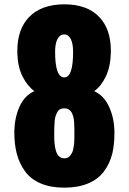

<svg xmlns="http://www.w3.org/2000/svg" viewBox="-20 -842 588 876"><path d="M273.4 -488.8Q313.5 -488.8 313.5 -605.5Q313.5 -643.6 302.7 -664.3Q292 -685.1 273.4 -685.1Q253.4 -685.1 242.4 -664.3Q231.4 -643.6 231.4 -606Q231.4 -488.8 273.4 -488.8ZM273.4 -119.6Q281.7 -119.6 288.8 -122.6Q295.9 -125.5 300.5 -132.1Q305.2 -138.7 308.6 -144.8Q312 -150.9 314 -161.6Q315.9 -172.4 317.1 -179Q318.4 -185.5 318.8 -197.5Q319.3 -209.5 319.3 -213.9Q319.3 -218.3 319.3 -229Q319.8 -243.2 319.3 -257.6Q318.8 -272 318.1 -285.2Q317.4 -298.3 314.2 -309.8Q311 -321.3 306.4 -329.6Q301.8 -337.9 293.2 -342.8Q284.7 -347.7 273.4 -347.7Q262.2 -347.7 254.2 -343.5Q246.1 -339.4 241.2 -329.8Q236.3 -320.3 233.4 -311.8Q230.5 -303.2 229.2 -287.1Q228 -271 227.8 -261.2Q227.5 -251.5 227.5 -232.4Q227.5 -230 227.5 -229Q227.5 -217.3 227.5 -211.2Q227.5 -205.1 228.5 -191.9Q229.5 -178.7 231 -170.7Q232.4 -162.6 235.8 -151.9Q239.3 -141.1 243.9 -134.8Q248.5 -128.4 256.1 -124Q263.7 -119.6 273.4 -119.6ZM273.4 14.2Q211.4 14.2 166.3 -4.9Q121.1 -23.9 95 -59.3Q68.8 -94.7 56.6 -140.6Q45.4 -183.6 45.4 -236.8Q45.4 -241.2 45.4 -245.1Q46.9 -305.7 69.1 -355.5Q91.3 -405.3 136.7 -426.3Q104.5 -449.7 82.5 -493.9Q60.5 -538.1 59.1 -600.6Q59.1 -606 59.1 -610.8Q59.1 -708 112.3 -763.7Q168.5 -822.3 273.4 -822.3Q378.4 -822.3 433.6 -763.7Q485.8 -708.5 485.8 -610.8Q485.8 -605.5 485.8 -600.6Q483.9 -537.1 462.6 -492.7Q441.4 -448.2 409.7 -426.3Q454.6 -405.3 477.5 -355.2Q500.5 -305.2 502 -245.1Q502 -238.3 502 -231.9Q502 -181.6 492.2 -140.6Q480.5 -94.7 453.9 -59.3Q427.2 -23.9 381.6 -4.9Q335.9 14.2 273.4 14.2Z"/></svg>

Font: Oswald
Style: Heavy
Weight: 800
Designer: Vernon Adams
Foundry: Vernon Adams
Version: 3.0; ttfautohint (v0.95) -l 8 -r 50 -G 200 -x 0 -w "G" -W -c